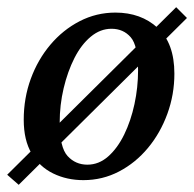

<svg xmlns="http://www.w3.org/2000/svg" viewBox="-20 -489 540 534"><path d="M500 -439 32 25 0 -3 470 -469ZM212 12Q166 12 128 -6.5Q90 -25 68 -62Q46 -99 46 -156Q46 -216 65.5 -269.5Q85 -323 120 -364.5Q155 -406 201.5 -430Q248 -454 301 -454Q372 -454 418.5 -411.5Q465 -369 465 -284Q465 -226 445.5 -172.5Q426 -119 391.5 -77.5Q357 -36 311 -12Q265 12 212 12ZM223 -31Q255 -31 281 -54Q307 -77 325.5 -115Q344 -153 354 -199.5Q364 -246 364 -293Q364 -362 343.5 -385.5Q323 -409 290 -409Q259 -409 232.5 -387Q206 -365 187 -327.5Q168 -290 157 -243.5Q146 -197 146 -148Q146 -79 168 -55Q190 -31 223 -31Z"/></svg>

Font: Lisu Bosa ExtraBold
Style: Italic
Weight: 800
Italic angle: -19°
Designer: David Morse, Annie Olsen, Victor Gaultney, Frank Grießhammer (Latin)
Foundry: SIL International
Version: Version 2.000